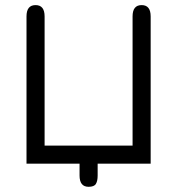

<svg xmlns="http://www.w3.org/2000/svg" viewBox="-20 -636 688 746"><path d="M289.1 45.9V0H83V-572.3Q83 -616.2 118.2 -616.2Q153.3 -616.2 153.3 -572.3V-70.3H495.1V-572.3Q495.1 -616.2 530.3 -616.2Q565.4 -616.2 565.4 -572.3V0H359.4V45.9Q359.4 67.4 352.5 78.6Q345.7 89.8 324.2 89.8Q289.1 89.8 289.1 45.9Z"/></svg>

Font: Jura
Style: DemiBold
Weight: 600
Version: Version 2.5